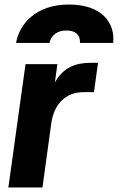

<svg xmlns="http://www.w3.org/2000/svg" viewBox="-20 -830 522 850"><path d="M17 0H168L207 -284C220 -375 276 -422 349 -422H396L414 -552H382C315 -552 260 -532 223 -465L234 -546H93ZM51 -640H199C207 -675 234 -695 274 -695C315 -695 336 -675 334 -640H481C490 -726 434 -810 285 -810C135 -810 65 -720 51 -640Z"/></svg>

Font: Mluvka ExtraBold
Style: Italic
Weight: 800
Italic angle: -8°
Designer: Modified by Jiří Krblich, Original typeface by Gumpita Rahayu
Foundry: Gumpita Rahayu & Jiří Krblich
Version: Version 2.000;Glyphs 3.1.1 (3134)